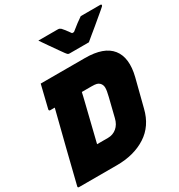

<svg xmlns="http://www.w3.org/2000/svg" viewBox="-226 -1091 1153 1235"><g transform="rotate(-30 350.5 -473.5)"><path d="M613 -229Q585 -114 496 -57Q407 0 280 0H-1Q-12 0 -9 -11Q19 -126 52 -256.5Q85 -387 119 -521H85Q80 -521 78 -524.5Q76 -528 77 -532Q88 -576 97.5 -616Q107 -656 118 -700H447Q587 -700 642 -630.5Q697 -561 665 -432ZM237 -181H318Q355 -181 382.5 -204Q410 -227 420 -269L454 -406Q465 -449 464.5 -470.5Q464 -492 450 -506Q442 -514 430 -517.5Q418 -521 392 -521H320Q316 -506 312.5 -488Q309 -470 304 -453Q287 -385 270.5 -317Q254 -249 237 -181ZM519 -775H375Q368 -775 363.5 -778.5Q359 -782 350 -794Q343 -804 324 -830.5Q305 -857 283 -889Q261 -921 243 -947H384Q395 -947 399.5 -945Q404 -943 410 -938Q417 -931 427.5 -917.5Q438 -904 455 -880Q461 -880 469 -880Q498 -904 518.5 -919Q539 -934 558 -947H702Q713 -947 711 -939Q710 -935 706 -931.5Q702 -928 686 -914Q671 -902 649 -883Q627 -864 602 -843.5Q577 -823 555 -805Q533 -787 519 -775Z"/></g></svg>

Font: Recursive Sn Lnr St Blk
Style: Italic
Weight: 900
Italic angle: -15°
Version: Version 1.079;hotconv 1.0.112;makeotfexe 2.5.65598; ttfautoh